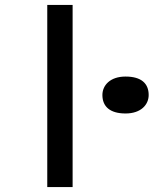

<svg xmlns="http://www.w3.org/2000/svg" viewBox="-20 -760 624 780"><path d="M275 0V-740H172V0ZM490 -299C553 -299 584 -335 584 -374C584 -421 554 -449 490 -449C427 -449 396 -413 396 -374C396 -327 427 -299 490 -299Z"/></svg>

Font: Lexend Peta
Style: Regular
Weight: 400
Designer: Bonnie Shaver-Troup, Thomas Jockin
Foundry: Lexend
Version: Version 1.007